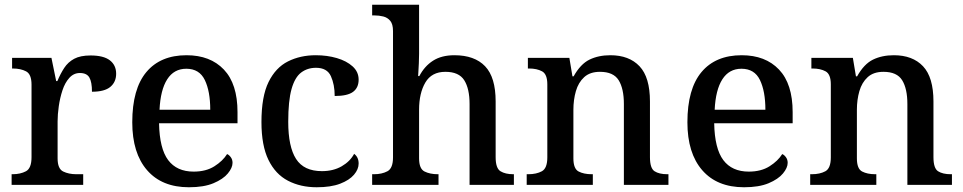

<svg xmlns="http://www.w3.org/2000/svg" viewBox="-20 -780 4063 810"><path d="M29 0V-45H33Q66 -45 89.5 -57.5Q113 -70 113 -117V-423Q113 -467 90 -479Q67 -491 34 -491H31V-536H197L217 -438H222Q235 -469 251 -493.5Q267 -518 293 -532Q319 -546 362 -546Q417 -546 443.5 -525.5Q470 -505 470 -469Q470 -434 445.5 -413.5Q421 -393 368 -393Q368 -434 357 -453Q346 -472 317 -472Q291 -472 272.5 -451.5Q254 -431 243.5 -399Q233 -367 228 -332Q223 -297 223 -268V-112Q223 -68 246.5 -56.5Q270 -45 302 -45H331V0Z M777 10Q663 10 600.5 -62Q538 -134 538 -264Q538 -405 597.5 -476Q657 -547 767 -547Q867 -547 924.5 -486.5Q982 -426 982 -307V-260H651Q653 -153 689.5 -104.5Q726 -56 797 -56Q849 -56 884.5 -78.5Q920 -101 938 -130Q946 -127 953.5 -117Q961 -107 961 -93Q961 -72 941 -48Q921 -24 880.5 -7Q840 10 777 10ZM867 -317Q867 -395 844 -442.5Q821 -490 766 -490Q714 -490 685.5 -445.5Q657 -401 653 -317Z M1316 10Q1248 10 1195 -17.5Q1142 -45 1112.5 -105.5Q1083 -166 1083 -265Q1083 -373 1113 -434Q1143 -495 1195 -521Q1247 -547 1312 -547Q1360 -547 1401 -535Q1442 -523 1467.5 -500Q1493 -477 1493 -444Q1493 -410 1469.5 -392.5Q1446 -375 1392 -375Q1392 -423 1376 -458.5Q1360 -494 1313 -494Q1277 -494 1250.5 -474Q1224 -454 1210 -404.5Q1196 -355 1196 -266Q1196 -161 1229 -109.5Q1262 -58 1338 -58Q1386 -58 1421.5 -78.5Q1457 -99 1474 -131Q1493 -117 1493 -90Q1493 -66 1473.5 -43Q1454 -20 1415 -5Q1376 10 1316 10Z M1550 0V-45H1558Q1591 -45 1614.5 -57.5Q1638 -70 1638 -116V-649Q1638 -678 1626.5 -692Q1615 -706 1597 -710.5Q1579 -715 1559 -715H1550V-760H1748V-553Q1748 -534 1747 -513Q1746 -492 1745 -476.5Q1744 -461 1744 -459H1749Q1771 -501 1807 -524Q1843 -547 1897 -547Q1982 -547 2026.5 -500.5Q2071 -454 2071 -352V-117Q2071 -70 2091.5 -57.5Q2112 -45 2145 -45H2148V0H1961V-341Q1961 -406 1938.5 -441.5Q1916 -477 1859 -477Q1801 -477 1774.5 -432Q1748 -387 1748 -317V-112Q1748 -68 1771 -56.5Q1794 -45 1827 -45H1830V0Z M2202 0V-45H2209Q2243 -45 2266 -57.5Q2289 -70 2289 -116V-424Q2289 -467 2267 -479Q2245 -491 2212 -491H2207V-536H2382L2395 -458H2400Q2429 -510 2467 -528.5Q2505 -547 2555 -547Q2634 -547 2678 -500.5Q2722 -454 2722 -352V-117Q2722 -70 2741.5 -57.5Q2761 -45 2795 -45H2800V0H2612V-341Q2612 -406 2590 -441.5Q2568 -477 2511 -477Q2469 -477 2444.5 -454.5Q2420 -432 2409.5 -395.5Q2399 -359 2399 -317V-112Q2399 -68 2421 -56.5Q2443 -45 2476 -45H2481V0Z M3119 10Q3005 10 2942.5 -62Q2880 -134 2880 -264Q2880 -405 2939.5 -476Q2999 -547 3109 -547Q3209 -547 3266.5 -486.5Q3324 -426 3324 -307V-260H2993Q2995 -153 3031.5 -104.5Q3068 -56 3139 -56Q3191 -56 3226.5 -78.5Q3262 -101 3280 -130Q3288 -127 3295.5 -117Q3303 -107 3303 -93Q3303 -72 3283 -48Q3263 -24 3222.5 -7Q3182 10 3119 10ZM3209 -317Q3209 -395 3186 -442.5Q3163 -490 3108 -490Q3056 -490 3027.5 -445.5Q2999 -401 2995 -317Z M3398 0V-45H3405Q3439 -45 3462 -57.5Q3485 -70 3485 -116V-424Q3485 -467 3463 -479Q3441 -491 3408 -491H3403V-536H3578L3591 -458H3596Q3625 -510 3663 -528.5Q3701 -547 3751 -547Q3830 -547 3874 -500.5Q3918 -454 3918 -352V-117Q3918 -70 3937.5 -57.5Q3957 -45 3991 -45H3996V0H3808V-341Q3808 -406 3786 -441.5Q3764 -477 3707 -477Q3665 -477 3640.5 -454.5Q3616 -432 3605.5 -395.5Q3595 -359 3595 -317V-112Q3595 -68 3617 -56.5Q3639 -45 3672 -45H3677V0Z"/></svg>

Font: Noto Serif Lao Medium
Style: Regular
Weight: 500
Designer: Monotype Design Team
Foundry: Monotype Imaging Inc.
Version: Version 2.003; ttfautohint (v1.8.4.7-5d5b)